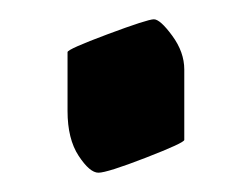

<svg xmlns="http://www.w3.org/2000/svg" viewBox="-20 -179 261 199"><path d="M50 -64V-125Q50 -128 91.5 -143.5Q133 -159 139.5 -159Q146 -159 158.5 -142Q171 -125 171 -107V-34Q171 -31 131 -15.5Q91 0 82 0Q73 0 61.5 -17.5Q50 -35 50 -64Z"/></svg>

Font: Pirata One
Style: Regular
Weight: 400
Designer: Rodrigo Fuenzalida, Nicolas Massi
Foundry: Rodrigo Fuenzalida, Nicolas Massi
Version: Version 1.001